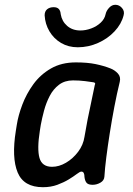

<svg xmlns="http://www.w3.org/2000/svg" viewBox="-20 -770 555 800"><path d="M159 10Q79 10 53.5 -51.5Q28 -113 46 -225L50 -250Q56 -289 73 -334Q90 -379 119 -419Q148 -459 192 -484.5Q236 -510 296 -510Q344 -510 378 -503Q412 -496 440 -485Q458 -478 471 -464Q484 -450 479 -429Q467 -380 456.5 -325Q446 -270 437.5 -216Q429 -162 423 -115Q417 -68 415 -34Q414 -18 398.5 -9Q383 0 366 0Q348 0 341 -8Q334 -16 332 -32Q332 -43 329 -49Q326 -55 319 -55Q313 -55 300 -45Q287 -35 266.5 -22.5Q246 -10 219 0Q192 10 159 10ZM197 -75Q226 -75 255 -92Q284 -109 305.5 -137.5Q327 -166 332 -200Q338 -236 345 -272Q352 -308 360 -344Q368 -380 375 -416Q380 -425 370 -427Q358 -429 334.5 -432Q311 -435 284 -435Q250 -435 226 -417Q202 -399 187 -370Q172 -341 163.5 -309Q155 -277 150 -250L146 -225Q134 -149 144.5 -112Q155 -75 197 -75ZM204 -740Q218 -740 225 -732.5Q232 -725 233 -711Q238 -681 260 -662Q282 -643 315 -643Q337 -643 360 -651.5Q383 -660 399.5 -675.5Q416 -691 420 -711Q423 -725 434.5 -737.5Q446 -750 460 -750H461Q477 -750 488.5 -736.5Q500 -723 495 -706Q486 -670 457.5 -639.5Q429 -609 388.5 -591Q348 -573 304 -573Q265 -573 234.5 -591Q204 -609 186 -639.5Q168 -670 166 -706Q166 -723 176.5 -731.5Q187 -740 203 -740Z"/></svg>

Font: Winky Sans
Style: Italic
Weight: 400
Italic angle: -8.97852°
Designer: Simon Atzbach
Foundry: typofactur
Version: Version 1.205